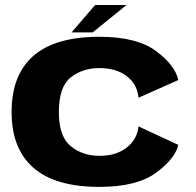

<svg xmlns="http://www.w3.org/2000/svg" viewBox="-20 -743 785 770"><path d="M378.5 6.5Q202 6.5 114.2 -70Q26.5 -146.5 26.5 -293.5Q26.5 -443 114.2 -519.2Q202 -595.5 378.5 -595.5Q529 -595.5 605.8 -538.2Q682.5 -481 695 -422L535.5 -351Q530.5 -405 488.5 -437.5Q446.5 -470 378.5 -470Q310.5 -470 263.2 -432.2Q216 -394.5 216 -293.5Q216 -196 263.5 -157Q311 -118 378.5 -118Q446.5 -118 488.5 -151.5Q530.5 -185 535.5 -236L695 -162Q682.5 -106.5 605.5 -50Q528.5 6.5 378.5 6.5ZM267 -613 361.5 -723H487.5L351.5 -613Z"/></svg>

Font: Anybody ExtraExpanded Regular
Style: Bold
Weight: 700
Width: 8
Designer: Tyler Finck
Foundry: Etcetera Type Company
Version: Version 1.010; ttfautohint (v1.8.3) -l 8 -r 50 -G 200 -x 14 